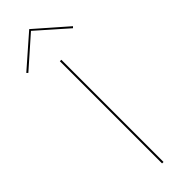

<svg xmlns="http://www.w3.org/2000/svg" viewBox="-375 -922 930 930"><g transform="rotate(-45 90.0 -457.5)"><path d="M85 -700V0H95V-700ZM90 -903 243 -768 250 -775 90 -915 -70 -775 -63 -768Z"/></g></svg>

Font: Jost Thin
Style: Regular
Weight: 250
Version: Version 3.710